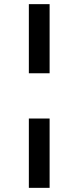

<svg xmlns="http://www.w3.org/2000/svg" viewBox="-20 -725 379 925"><path d="M119 -372V-705H219V-372ZM119 180V-154H219V180Z"/></svg>

Font: Nunito Sans 10pt Expanded Medium
Style: Regular
Weight: 500
Width: 7
Designer: Vernon Adams
Foundry: Vernon Adams
Version: Version 3.101;gftools[0.9.27]